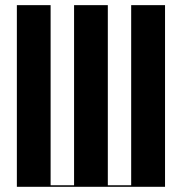

<svg xmlns="http://www.w3.org/2000/svg" viewBox="-20 -719 701 739"><path d="M44.9 0V-699.2H174.8V-5.9H265.1V-699.2H395V-5.9H484.9V-699.2H615.2V0Z"/></svg>

Font: Moniqa Black Display
Style: Regular
Weight: 900
Designer: Rajesh Rajput
Foundry: Rajesh Rajput
Version: Version 1.000